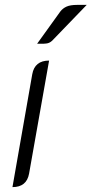

<svg xmlns="http://www.w3.org/2000/svg" viewBox="-20 -757 375 786"><path d="M112 -453Q122 -509 181 -509L99 -46Q89 9 31 9ZM227 -710Q237 -723 252.5 -730Q268 -737 296 -737H335L197 -594Q187 -583 175.5 -580Q164 -577 132 -578Z"/></svg>

Font: K2D ExtraLight
Style: Italic
Weight: 275
Italic angle: -10°
Designer: Katatrad Aksorn Co.,Ltd.
Foundry: Cadson Demak Co.,Ltd.
Version: Version 1.000; ttfautohint (v1.6)